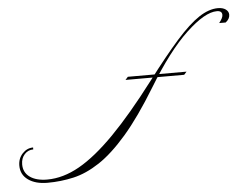

<svg xmlns="http://www.w3.org/2000/svg" viewBox="-172 -520 766 590"><g transform="rotate(-5 211.5 -224.5)"><path d="M520 -469Q535 -469 544 -462.5Q553 -456 553 -446Q553 -433 540 -423H520Q532 -438 532 -447Q532 -460 516 -460Q479 -460 421 -405.5Q363 -351 298 -244Q245 -157 199.5 -104.5Q154 -52 113 -25Q72 2 32.5 11Q-7 20 -48 20Q-85 20 -107.5 4Q-130 -12 -130 -40Q-130 -62 -116 -77Q-102 -92 -83 -92V-86Q-99 -86 -110 -74Q-121 -62 -121 -43Q-121 -18 -101.5 -4Q-82 10 -48 10Q1 10 51.5 -18.5Q102 -47 161.5 -107.5Q221 -168 294 -264Q350 -338 390 -383Q430 -428 461 -448.5Q492 -469 520 -469ZM218 -274 226 -283H407L399 -274Z"/></g></svg>

Font: Ballet
Style: Regular
Weight: 400
Designer: Maximiliano R. Sproviero
Foundry: Omnibus-Type
Version: Version 1.100